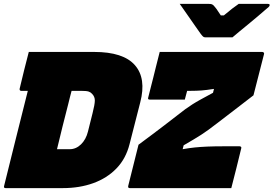

<svg xmlns="http://www.w3.org/2000/svg" viewBox="-39 -967 1406 987"><path d="M1156 -775H1017Q1010 -775 1005.5 -778.5Q1001 -782 992 -794Q985 -804 966 -831Q947 -858 924.5 -890.5Q902 -923 885 -947H1034Q1045 -947 1050 -945Q1055 -943 1060 -938Q1065 -933 1073.5 -921.5Q1082 -910 1096 -888H1112Q1138 -910 1155 -923Q1172 -936 1188 -947H1338Q1349 -947 1347 -939Q1346 -935 1342 -931Q1338 -927 1322 -914Q1309 -902 1286 -883Q1263 -864 1238 -843Q1213 -822 1190.5 -804Q1168 -786 1156 -775ZM445 -700Q595 -700 654.5 -632Q714 -564 682 -441L627 -226Q608 -151 559.5 -101Q511 -51 440.5 -25.5Q370 0 284 0H-10Q-21 0 -18 -11Q9 -122 40.5 -246.5Q72 -371 104 -500H70Q65 -500 63 -503.5Q61 -507 62 -511Q74 -561 85 -606Q96 -651 109 -700ZM911 -455H731Q719 -455 723 -466Q731 -498 737 -521.5Q743 -545 749 -568.5Q755 -592 762.5 -623Q770 -654 782 -700H1309Q1314 -700 1317 -696.5Q1320 -693 1318 -688L1264 -477Q1212 -437 1170 -404.5Q1128 -372 1078 -334Q1051 -313 1031.5 -299Q1012 -285 995 -274Q978 -263 957 -250.5Q936 -238 905 -220L900 -200Q933 -206 962.5 -209Q992 -212 1027.5 -213.5Q1063 -215 1113 -215H1193Q1197 -215 1200 -212Q1203 -209 1201 -204Q1188 -151 1176 -102Q1164 -53 1150 0H628Q618 0 620 -11L673 -223Q712 -252 743.5 -275.5Q775 -299 805.5 -322.5Q836 -346 871 -373Q896 -393 914 -406Q932 -419 950 -430.5Q968 -442 992.5 -455.5Q1017 -469 1056 -490L1061 -510Q1023 -504 997.5 -502Q972 -500 941 -500H923Q920 -488 917 -477.5Q914 -467 911 -455ZM254 -200H319Q352 -200 377.5 -225Q403 -250 413 -290L437 -386Q448 -429 448.5 -449.5Q449 -470 434 -485Q427 -493 416 -496.5Q405 -500 377 -500H329Q325 -486 320.5 -467.5Q316 -449 312 -433Q297 -375 282.5 -317Q268 -259 254 -200Z"/></svg>

Font: Recursive Sn Lnr St XBk
Style: Italic
Weight: 1000
Italic angle: -15°
Version: Version 1.079;hotconv 1.0.112;makeotfexe 2.5.65598; ttfautoh